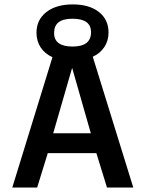

<svg xmlns="http://www.w3.org/2000/svg" viewBox="-20 -843 654 863"><path d="M147 0H35.2L215.8 -585.9Q181.2 -601.6 162.6 -630.1Q144 -658.7 144 -695.8Q144 -753.9 188.2 -788.6Q232.4 -823.2 307.1 -823.2Q381.3 -823.2 424.6 -789.1Q467.8 -754.9 467.8 -696.8Q467.8 -660.2 449.2 -631.8Q430.7 -603.5 397 -587.9L579.1 0H460.9L413.1 -154.8H194.8ZM389.2 -698.2Q389.2 -758.8 306.2 -758.8Q263.7 -758.8 243.4 -742.9Q223.1 -727.1 223.1 -694.8Q223.1 -633.8 306.2 -633.8Q389.2 -633.8 389.2 -698.2ZM219.2 -244.1H388.2L304.2 -538.1Z"/></svg>

Font: IntelOne Mono Medium
Style: Regular
Weight: 500
Designer: Fred Shallcrass
Foundry: Frere-Jones Type LLC
Version: Version 1.200;hotconv 1.1.0;makeotfexe 2.6.0;FJTRelease1.2